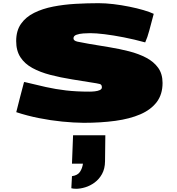

<svg xmlns="http://www.w3.org/2000/svg" viewBox="-20 -735 1093 1188"><path d="M497.6 24.9Q435.5 24.4 364.7 17.3Q293.9 10.3 221.2 -4.2Q148.4 -18.6 80.6 -41Q92.3 -89.8 104 -133.1Q115.7 -176.3 127.9 -224.1Q127.9 -227.5 131.8 -227.5Q203.1 -210 263.7 -196.5Q324.2 -183.1 388.2 -175.5Q452.1 -168 532.7 -168Q549.3 -168 567.1 -169.9Q585 -171.9 597.7 -177.7Q610.4 -183.6 610.4 -194.8Q610.4 -211.9 597.2 -215.3Q584 -218.8 576.2 -219.7Q499.5 -231.9 426.8 -243.7Q354 -255.4 291.3 -271.7Q228.5 -288.1 180.9 -314Q133.3 -339.8 106.7 -380.4Q80.1 -420.9 80.1 -481Q80.1 -544.9 109.9 -587.4Q139.6 -629.9 191.2 -655.5Q242.7 -681.2 308.6 -694.1Q374.5 -707 447 -711.2Q519.5 -715.3 590.3 -715.3Q632.8 -715.3 682.1 -709.5Q731.4 -703.6 779.8 -693.8Q828.1 -684.1 867.9 -672.4Q907.7 -660.6 931.2 -649.4Q914.6 -587.4 903.6 -545.7Q892.6 -503.9 878.4 -472.7Q811 -491.2 746.3 -503.9Q681.6 -516.6 627.7 -523.2Q573.7 -529.8 538.1 -529.8Q520 -529.8 495.6 -528.1Q471.2 -526.4 452.9 -519.8Q434.6 -513.2 434.6 -497.6Q434.6 -482.9 459.2 -477.3Q483.9 -471.7 529.8 -463.9Q591.3 -453.6 655.5 -443.1Q719.7 -432.6 778.8 -417.5Q837.9 -402.3 884.5 -377.9Q931.2 -353.5 958.5 -315.7Q985.8 -277.8 985.8 -221.7Q985.8 -151.4 950 -103.8Q914.1 -56.2 848.6 -27.8Q783.2 0.5 693.8 12.7Q604.5 24.9 497.6 24.9ZM451.2 433.1Q433.6 433.1 421.4 429.7L425.3 355Q460.9 350.1 475.3 327.6Q489.7 305.2 493.2 277.8H425.3L432.1 102.1H631.8L629.9 262.7Q629.4 309.1 611.3 341.6Q593.3 374 565.7 394.3Q538.1 414.6 507.6 423.8Q477.1 433.1 451.2 433.1Z"/></svg>

Font: Seymour One
Style: Regular
Weight: 400
Designer: Vernon Adams
Foundry: Vernon Adams
Version: Version 1.100; ttfautohint (v1.8.4.7-5d5b);gftools[0.9.33]